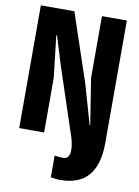

<svg xmlns="http://www.w3.org/2000/svg" viewBox="-104 -795 808 1120"><g transform="rotate(10 300.0 -235.0)"><path d="M331 256.5Q312.5 256.5 299.8 254.2Q287 252 276.5 250.5V122Q285.5 123.5 297 125Q308.5 126.5 328 126.5Q347 126.5 355.8 114Q364.5 101.5 365.8 81.8Q367 62 363.2 40.2Q359.5 18.5 353.5 0L221 -400L168.5 -570.5H164L192.5 -324V0H45V-727H243.5L379 -324L446.5 -89H450L407 -361V-727H554.5V0Q554.5 125 500.2 190.8Q446 256.5 331 256.5Z"/></g></svg>

Font: Spline Sans Mono
Style: Bold
Weight: 700
Designer: Eben Sorkin, Mirko Velimirovic
Foundry: Sorkin Type
Version: Version 1.004